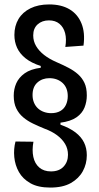

<svg xmlns="http://www.w3.org/2000/svg" viewBox="-20 -693 449 867"><path d="M207 154Q152 154 117.5 134.5Q83 115 65.5 84Q48 53 44.5 16.5Q41 -20 50 -54L131 -53Q124 -15 130.5 15.5Q137 46 157.5 63.5Q178 81 210 81Q247 81 267 59.5Q287 38 287 6Q287 -21 274 -43Q261 -65 237.5 -82.5Q214 -100 181 -112Q154 -123 129 -135Q104 -147 84.5 -163.5Q65 -180 53.5 -203.5Q42 -227 42 -261Q42 -291 53.5 -317Q65 -343 91.5 -362Q118 -381 164 -387V-395Q121 -409 95 -430Q69 -451 57 -477.5Q45 -504 45 -535Q45 -576 63.5 -607Q82 -638 117.5 -655.5Q153 -673 202 -673Q257 -673 294 -651Q331 -629 348 -587Q365 -545 357 -487L275 -481Q281 -517 274 -543.5Q267 -570 248.5 -585.5Q230 -601 201 -601Q170 -601 150 -583Q130 -565 130 -533Q130 -507 143 -485Q156 -463 179 -445Q202 -427 234 -413Q264 -400 289 -387Q314 -374 332.5 -357.5Q351 -341 361.5 -318.5Q372 -296 372 -262Q372 -233 361.5 -207Q351 -181 325 -163Q299 -145 253 -139V-130Q295 -115 321 -95Q347 -75 359.5 -49.5Q372 -24 372 8Q372 47 354 80Q336 113 300 133.5Q264 154 207 154ZM211 -182Q235 -182 252 -191.5Q269 -201 277.5 -219Q286 -237 286 -259Q286 -278 280 -293Q274 -308 262.5 -318.5Q251 -329 236 -334.5Q221 -340 203 -340Q171 -340 149 -320.5Q127 -301 127 -264Q127 -245 133.5 -229.5Q140 -214 151.5 -203.5Q163 -193 178.5 -187.5Q194 -182 211 -182Z"/></svg>

Font: Bricolage Grotesque 24pt Condensed
Style: Regular
Weight: 400
Width: 3
Designer: Mathieu Triay
Foundry: Atelier Triay
Version: Version 1.001;gftools[0.9.33.dev8+g029e19f]